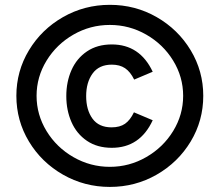

<svg xmlns="http://www.w3.org/2000/svg" viewBox="-20 -734 891 779"><path d="M46.4 -345.2Q46.4 -445.3 97.4 -530Q148.4 -614.7 235.6 -664.6Q322.8 -714.4 425.8 -714.4Q528.8 -714.4 615.7 -664.6Q702.6 -614.7 753.7 -530Q804.7 -445.3 804.7 -345.2Q804.7 -244.6 753.7 -159.9Q702.6 -75.2 615.7 -25.4Q528.8 24.4 425.8 24.4Q322.8 24.4 235.6 -25.4Q148.4 -75.2 97.4 -159.9Q46.4 -244.6 46.4 -345.2ZM723.1 -345.2Q723.1 -421.9 682.6 -488Q642.1 -554.2 573.5 -593.5Q504.9 -632.8 425.8 -632.8Q346.2 -632.8 277.8 -593.5Q209.5 -554.2 168.9 -488Q128.4 -421.9 128.4 -345.2Q128.4 -268.6 168.9 -202.1Q209.5 -135.7 278.1 -96.4Q346.7 -57.1 425.8 -57.1Q504.9 -57.1 573.5 -96.7Q642.1 -136.2 682.6 -202.4Q723.1 -268.6 723.1 -345.2ZM249 -344.2Q249 -401.9 270 -449.5Q291 -497.1 332.8 -525.4Q374.5 -553.7 433.6 -553.7Q547.4 -553.7 599.6 -442.9L524.4 -411.1Q508.8 -442.9 487.3 -457.3Q465.8 -471.7 433.6 -471.7Q381.8 -471.7 355.7 -435.8Q329.6 -399.9 329.6 -344.2Q329.6 -288.1 355.2 -252.7Q380.9 -217.3 432.6 -217.3Q466.3 -217.3 487.3 -231.9Q508.3 -246.6 523.4 -278.3L599.6 -246.1Q547.9 -134.3 433.6 -134.3Q374.5 -134.3 332.8 -162.6Q291 -190.9 270 -238.8Q249 -286.6 249 -344.2Z"/></svg>

Font: Acari Sans SemiBold
Style: Regular
Weight: 600
Designer: Alfredo Marco Pradil and Stefan Peev
Foundry: Hanken Design Co.
Version: Version 1.045;January 11, 2019;FontCreator 11.5.0.2425 64-bi